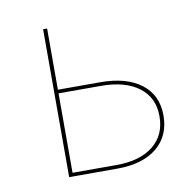

<svg xmlns="http://www.w3.org/2000/svg" viewBox="-55 -462 529 519"><g transform="rotate(-10 209.5 -203.0)"><path d="M375 -120Q375 -64 336 -32Q297 0 227 0H95V-406H106V-238H222Q294 -238 334.5 -207Q375 -176 375 -120ZM364 -120Q364 -171 326.5 -199.5Q289 -228 222 -228H106V-10H227Q291 -10 327.5 -39Q364 -68 364 -120Z"/></g></svg>

Font: Ysabeau Hairline
Style: Regular
Weight: 100
Designer: Christian Thalmann (Catharsis Fonts)
Version: Version 0.003